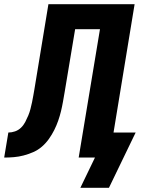

<svg xmlns="http://www.w3.org/2000/svg" viewBox="-57 -755 677 920"><path d="M328 145 398 0H320L422 -615H303L253 -315Q249 -292 245 -269Q241 -246 235.5 -223Q230 -200 222 -177Q214 -154 203 -132Q192 -110 177.5 -89.5Q163 -69 144 -52.5Q125 -36 102 -26Q79 -16 56 -10Q33 -4 9.5 -2Q-14 0 -37 0L-17 -120Q-1 -120 15 -125.5Q31 -131 43.5 -143Q56 -155 64 -170.5Q72 -186 78.5 -201.5Q85 -217 89 -233Q93 -249 96.5 -265Q100 -281 102.5 -296.5Q105 -312 108 -328L175 -735H588L487 -120H593L465 145Z"/></svg>

Font: Iosevka Heavy Extended
Style: Italic
Weight: 900
Width: 7
Italic angle: -9°
Monospace: yes
Designer: Belleve Invis
Foundry: Belleve Invis
Version: Version 32.5.0; ttfautohint (v1.8.4)